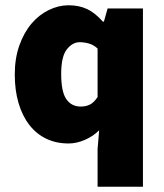

<svg xmlns="http://www.w3.org/2000/svg" viewBox="-20 -532 620 728"><path d="M350 176V33L356 -38Q333 -15 301.5 -1.5Q270 12 240 12Q193 12 155.5 -6Q118 -24 91.5 -58Q65 -92 50.5 -140.5Q36 -189 36 -250Q36 -311 53.5 -360Q71 -409 99.5 -442.5Q128 -476 165 -494Q202 -512 240 -512Q280 -512 310.5 -497.5Q341 -483 370 -450H374L388 -500H522V176ZM286 -128Q306 -128 321 -135.5Q336 -143 350 -164V-348Q335 -362 317 -367Q299 -372 282 -372Q255 -372 233.5 -345Q212 -318 212 -252Q212 -184 231.5 -156Q251 -128 286 -128Z"/></svg>

Font: TypoPRO Source Sans Pro
Style: Regular
Weight: 900
Designer: Paul D. Hunt
Foundry: Adobe Systems Incorporated
Version: Version 2.020;PS 2.000;hotconv 1.0.86;makeotf.lib2.5.63406